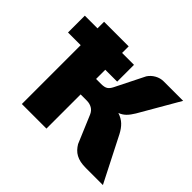

<svg xmlns="http://www.w3.org/2000/svg" viewBox="-122 -687 856 856"><g transform="rotate(45 306.0 -259.0)"><path d="M608.5 0H501.5Q481 0 465.8 -3.2Q450.5 -6.5 438.5 -13Q426.5 -19.5 417.5 -29Q408.5 -38.5 401 -51L346 -181.5Q338.5 -199 324.2 -207.2Q310 -215.5 291.5 -215.5H252.5V0H97.5V-371H17.5V-477H97.5V-518.5H252.5V-477H327.5V-371H252.5V-313H284.5Q305.5 -313 315.8 -319.8Q326 -326.5 334 -342.5L402.5 -479.5Q414 -497 433.2 -507.8Q452.5 -518.5 473.5 -518.5H596L487 -330Q474.5 -309 461.5 -296Q448.5 -283 430 -276Q455.5 -267.5 471.5 -252.2Q487.5 -237 500 -213Z"/></g></svg>

Font: Lato ExtraBold
Style: Regular
Weight: 800
Designer: Lukasz Dziedzic with Adam Twardoch and Botio Nikoltchev
Foundry: tyPoland Lukasz Dziedzic
Version: Version 2.015; 2015-08-06; http://www.latofonts.com/